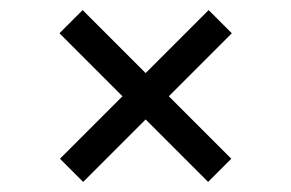

<svg xmlns="http://www.w3.org/2000/svg" viewBox="-20 -516 578 381"><path d="M145 -155 99 -201 223 -325 98 -450 144 -496 269 -371 394 -496 440 -450 315 -325 439 -201 393 -155 269 -279Z"/></svg>

Font: Electrolize
Style: Regular
Weight: 400
Designer: Valery Zaveryaev
Foundry: Cyreal (www.cyreal.org)
Version: Version 1.002